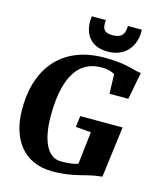

<svg xmlns="http://www.w3.org/2000/svg" viewBox="-141 -1082 989 1189"><g transform="rotate(15 354.0 -487.5)"><path d="M29.3 -306.2C32.2 -140.1 112.3 7.8 311 7.8C401.9 7.8 467.3 -10.3 524.9 -24.9C553.7 -32.7 596.7 -39.1 617.7 -41L659.7 -367.7H388.2L378.9 -296.4L477.5 -288.1L453.6 -79.6C424.3 -69.3 389.6 -65.9 343.8 -65.9C252 -65.9 211.4 -178.7 211.4 -321.3C211.4 -520 260.3 -693.4 440.9 -693.4C473.1 -693.4 500.5 -686 523.4 -673.8L527.3 -548.3H647.9L681.2 -722.2L650.9 -727.5C607.9 -737.8 561 -756.3 439.5 -756.3C165 -756.3 24.4 -573.7 29.3 -306.2ZM582.5 -620.6 567.9 -639.6C573.2 -633.8 578.1 -627 582.5 -620.6ZM447.3 -797.4C570.3 -797.4 618.2 -889.2 618.2 -966.8C618.2 -972.2 618.2 -978 617.7 -983.4H528.8C527.3 -944.3 521.5 -903.3 449.7 -903.3C393.1 -903.3 386.7 -932.1 386.7 -961.4C386.7 -969.2 387.2 -976.6 387.2 -983.4H297.4C295.9 -972.7 294.9 -961.4 294.9 -950.2C294.9 -877 331.1 -797.4 447.3 -797.4Z"/></g></svg>

Font: Merriweather
Style: Heavy Italic
Weight: 900
Italic angle: -7.5°
Designer: Eben Sorkin
Foundry: Eben Sorkin
Version: Version 1.001